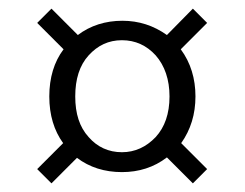

<svg xmlns="http://www.w3.org/2000/svg" viewBox="-20 -600 566 444"><path d="M432 -377C432 -377 432 -377 432 -377C432 -418 421 -455 398 -486C398 -486 459 -547 459 -547C459 -547 426 -580 426 -580C426 -580 366 -519 366 -519C366 -519 366 -519 366 -519C335 -541 301 -552 263 -552C263 -552 263 -552 263 -552C224 -552 189 -541 160 -519C160 -519 99 -580 99 -580C99 -580 66 -547 66 -547C66 -547 127 -486 127 -486C127 -486 127 -486 127 -486C105 -457 94 -420 94 -377C94 -377 94 -377 94 -377C94 -334 105 -298 126 -269C126 -269 66 -209 66 -209C66 -209 99 -176 99 -176C99 -176 158 -235 158 -235C158 -235 158 -235 158 -235C187 -213 222 -202 262 -202C262 -202 262 -202 262 -202C301 -202 336 -213 366 -236C366 -236 426 -176 426 -176C426 -176 459 -209 459 -209C459 -209 399 -269 399 -269C399 -269 399 -269 399 -269C421 -300 432 -336 432 -377ZM262 -248C262 -248 262 -248 262 -248C231 -248 205 -260 185 -283C164 -306 154 -337 154 -377C154 -377 154 -377 154 -377C154 -417 164 -449 185 -472C206 -495 231 -507 262 -507C262 -507 262 -507 262 -507C293 -507 319 -495 340 -472C361 -448 372 -416 372 -377C372 -377 372 -377 372 -377C372 -337 361 -306 340 -283C318 -260 292 -248 262 -248Z"/></svg>

Font: wox.body
Style: Regular
Weight: 500
Designer: Ninad Kale (Devanagari), Jonny Pinhorn (Latin)
Foundry: Indian Type Foundry
Version: ""